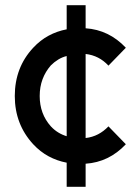

<svg xmlns="http://www.w3.org/2000/svg" viewBox="-20 -720 527 740"><path d="M310 -611V-700H237V-607Q200 -600 167.5 -582.5Q135 -565 108 -536Q37 -460 37 -350Q37 -241 108 -164Q135 -135 167.5 -117.5Q200 -100 237 -93V0H310V-89Q400 -95 465 -164L398 -233Q380 -214 358 -202.5Q336 -191 310 -188V-512Q362 -506 398 -467L465 -536Q400 -605 310 -611ZM237 -504V-195Q220 -200 204.5 -209.5Q189 -219 176 -233Q133 -281 133 -350Q133 -385 144 -414.5Q155 -444 176 -468Q189 -481 204.5 -490.5Q220 -500 237 -504Z"/></svg>

Font: Unageo
Style: Medium
Weight: 500
Designer: Richard Sepsi
Foundry: Richard Sepsi
Version: Version 2.000